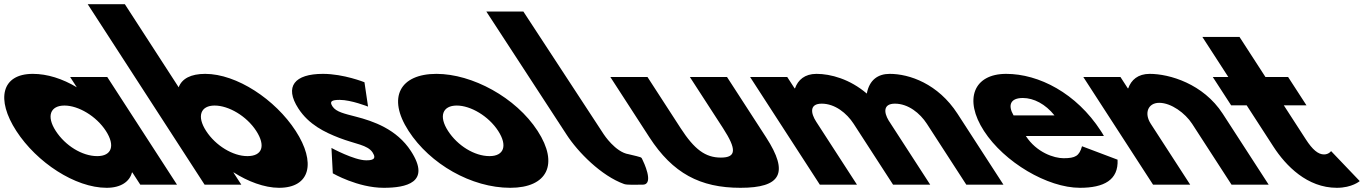

<svg xmlns="http://www.w3.org/2000/svg" viewBox="-172 -880 6511 915"><path d="M-94.3 -256C2.8 -106 186.2 15 336.2 15C406.2 15 446.1 -16 456.9 -58H458.9L496.5 0H671.5L339.2 -513H162.2L194 -464C125.4 -505 53.5 -528 -15.5 -528C-165.5 -528 -191.5 -406 -94.3 -256ZM93.7 -256C47.7 -327 68.3 -377 135.3 -377C201.3 -377 286.7 -327 332.7 -256C378 -186 360.4 -136 291.4 -136C219.4 -136 139 -186 93.7 -256Z M1237.2 -256C1140 -406 956 -528 806 -528C737 -528 694.9 -505 679.5 -464L423 -860H246L803 0H978L940.4 -58H942.4C1007.6 -16 1087.7 15 1157.7 15C1307.7 15 1334.3 -106 1237.2 -256ZM1049.2 -256C1094.5 -186 1078.9 -136 1006.9 -136C937.9 -136 855.5 -186 810.2 -256C764.2 -327 784.8 -377 850.8 -377C917.8 -377 1003.2 -327 1049.2 -256Z M1367 -528C1232 -528 1181.9 -468 1249.9 -363C1299.8 -286 1375.1 -250 1444.6 -223C1522 -193 1579.9 -190 1603.9 -153C1625.9 -119 1597.9 -116 1572.9 -116C1515.9 -116 1407.6 -175 1407.6 -175L1414 -54C1414 -54 1532.7 15 1656.7 15C1761.7 15 1884.2 -9 1786.4 -160C1718.4 -265 1605.7 -303 1524.1 -324C1471.1 -338 1429.9 -346 1412.4 -373C1396.9 -397 1408.3 -404 1447.3 -404C1501.3 -404 1582 -372 1582 -372L1564.9 -488C1564.9 -488 1466 -528 1367 -528Z M1775.2 -256C1877.5 -98 2074.7 15 2259.7 15C2436.7 15 2492.5 -98 2390.2 -256C2286.5 -416 2078 -528 1908 -528C1735 -528 1671.5 -416 1775.2 -256ZM1963.2 -256C1917.2 -327 1937.8 -377 2004.8 -377C2070.8 -377 2156.2 -327 2202.2 -256C2247.5 -186 2229.9 -136 2160.9 -136C2088.9 -136 2008.5 -186 1963.2 -256Z M2145.7 -825 2527.1 -240C2582 -154.6 2694.3 -41.6 2802.2 -3C2816.9 2.3 2859.1 0 2891.2 0C2948.7 -0.3 2891.6 -115 2891.6 -115C2882.2 -134 2892.7 -128 2824.1 -145C2760.5 -154.7 2705.2 -240 2705.2 -240L2322.2 -825Z M2913.7 -513H2736.7L2922.6 -226C3034 -54 3164.7 15 3356.7 15C3548.7 15 3590 -54 3478.6 -226L3292.7 -513H3115.7L3273.8 -269C3339.2 -168 3337.4 -129 3263.4 -129C3189.4 -129 3137.2 -168 3071.8 -269Z M3735 0H3912L3717.7 -300C3691.1 -341 3685 -386 3744 -386C3807 -386 3863.1 -341 3896.2 -290L4084 0H4261L4062.8 -306C4039.5 -345 4037 -386 4093 -386C4156 -386 4212.1 -341 4245.2 -290L4433 0H4610L4391.1 -338C4298.4 -481 4162 -528 4068 -528C4012 -528 3970.8 -499 3958.9 -434C3878.2 -503 3787 -528 3719 -528C3663 -528 3630.8 -499 3616.7 -459H3614.7L3579.7 -513H3402.7Z M5088.7 -232C5085.8 -238 5078.7 -249 5074.2 -256C4957.6 -436 4779 -528 4623 -528C4468 -528 4420 -406 4517.2 -256C4613.7 -107 4819.7 15 4974.7 15C5088.7 15 5158.8 -22 5153.9 -119L4984.5 -183C4971.3 -137 4953.4 -126 4896.4 -126C4851.4 -126 4767.9 -153 4716.7 -232ZM4658.3 -330C4630.8 -377 4641.5 -413 4702.5 -413C4754.5 -413 4810.3 -384 4853.3 -330Z M5323 0H5500L5312.2 -290C5279.1 -341 5299.4 -390 5352.4 -390C5409.4 -390 5476.1 -341 5509.2 -290L5697 0H5874L5655.1 -338C5562.4 -481 5401 -528 5307 -528C5251 -528 5218.8 -499 5204.7 -459H5202.7L5167.7 -513H4990.7Z M5681.7 -513H5607.7L5695.2 -378H5769.2L5896.8 -181C5955.7 -90 6057.7 15 6198.7 15C6271.7 15 6308 -17 6308 -17L6171.4 -160C6171.4 -160 6160.7 -144 6137.7 -144C6109.7 -144 6082.8 -167 6051.7 -215L5946.2 -378H6054.2L5966.7 -513H5858.7L5735 -704H5558Z"/></svg>

Font: Hussar
Style: BdOpOblSeven
Weight: 700
Foundry: Cannot Into Space Fonts
Version: Version 2.00